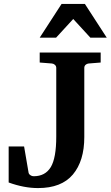

<svg xmlns="http://www.w3.org/2000/svg" viewBox="-20 -937 561 973"><path d="M490.2 -620.1 429.2 -615.2Q419.9 -614.3 413.6 -608.4Q407.2 -602.5 407.2 -592.8V-242.2Q407.2 -121.6 349.4 -52.7Q291.5 16.1 172.9 16.1Q101.6 16.1 23.9 -12.2V-194.8H102.1L125 -61Q125.5 -59.1 127 -56.2Q128.4 -53.2 135 -48.6Q141.6 -43.9 150.9 -43.9Q209 -43.9 237.1 -89.8Q265.1 -135.7 265.1 -245.1V-592.8Q265.1 -602.1 258.5 -608.2Q252 -614.3 243.2 -615.2L181.2 -620.1V-670.9H490.2ZM521 -746.1H438L351.1 -840.8L264.2 -746.1H181.2L292 -917H410.2Z"/></svg>

Font: Veleka
Style: Bold
Weight: 700
Designer: Stefan Peev, Context Ltd, 2016; SIL International, 1997-2014.
Foundry: Stefan Peev, Context Ltd, 2016
Version: Version 1.000